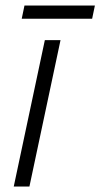

<svg xmlns="http://www.w3.org/2000/svg" viewBox="-20 -678 365 698"><path d="M30 0 143 -532H200L87 0ZM59 -610 69 -658H325L315 -610Z"/></svg>

Font: Noto Sans UI Light
Style: Italic
Weight: 300
Italic angle: -12°
Designer: Monotype Design Team
Foundry: Monotype Imaging Inc.
Version: Version 1.901